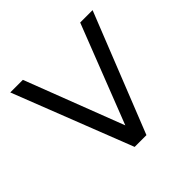

<svg xmlns="http://www.w3.org/2000/svg" viewBox="-122 -554 668 668"><g transform="rotate(-45 212.5 -220.0)"><path d="M72 -440 212 -76 354 -440H415L240 0H182L10 -440Z"/></g></svg>

Font: Linear
Style: Regular
Weight: 400
Designer: Braydon G. Fuller
Foundry: Braydon G. Fuller
Version: Version 1.000;PS 001.000;hotconv 1.0.38